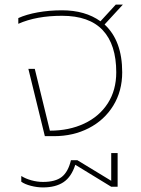

<svg xmlns="http://www.w3.org/2000/svg" viewBox="-20 -595 617 839"><path d="M104 -294H132L198 -24Q282 -24 348 -55Q414 -86 451 -143.5Q488 -201 488 -279Q488 -400 429 -463Q370 -526 251 -526Q139 -526 60 -491V-516Q95 -532 145 -541Q195 -550 251 -550Q352 -550 419 -502L486 -575H517L437 -488Q514 -417 514 -279Q514 -197 475 -133.5Q436 -70 368 -35Q300 0 216 0H176ZM73 199V174Q92 186 117.5 193Q143 200 168 200Q222 200 250 178Q278 156 290 105H318L466 195V74H494V221H466L309 125Q292 178 257.5 201Q223 224 168 224Q142 224 115 217Q88 210 73 199Z"/></svg>

Font: Prompt Thin
Style: Regular
Weight: 250
Designer: Katatrad Team
Foundry: CadsonDemak
Version: Version 1.001